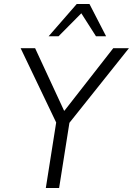

<svg xmlns="http://www.w3.org/2000/svg" viewBox="-20 -948 670 968"><path d="M211 0 269 -367 273 -310 84 -705H157L303 -390H305L551 -705H630L315 -310L336 -367L278 0ZM225 -765 367 -928H431L515 -765H464L390 -881L275 -765Z"/></svg>

Font: Nunito Sans 7pt SemiCondensed Light
Style: Italic
Weight: 300
Width: 4
Italic angle: -9°
Designer: Vernon Adams
Foundry: Vernon Adams
Version: Version 3.101;gftools[0.9.27]